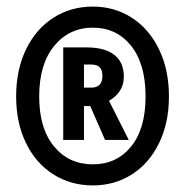

<svg xmlns="http://www.w3.org/2000/svg" viewBox="-20 -778 561 583"><path d="M493 -485Q493 -405 463 -343.5Q433 -282 380.5 -248.5Q328 -215 262 -215Q195 -215 142 -248.5Q89 -282 59 -343.5Q29 -405 29 -485Q29 -566 59 -628Q89 -690 142 -724Q195 -758 262 -758Q328 -758 380.5 -724Q433 -690 463 -628Q493 -566 493 -485ZM422 -485Q422 -584 378 -639Q334 -694 262 -694Q190 -694 144.5 -638.5Q99 -583 99 -485Q99 -388 144 -333.5Q189 -279 262 -279Q334 -279 378 -333Q422 -387 422 -485ZM371 -353H299L254 -456H235V-353H172V-634H243Q298 -634 327 -611.5Q356 -589 356 -545Q356 -520 343.5 -501.5Q331 -483 311 -472ZM235 -512H259Q274 -512 282.5 -521Q291 -530 291 -548Q291 -582 258 -582H235Z"/></svg>

Font: Fira Sans Extra Condensed
Style: Bold
Weight: 700
Width: 1
Designer: Carrois Corporate & Edenspiekermann AG
Foundry: Carrois Corporate GbR & Edenspiekermann AG
Version: Version 4.203